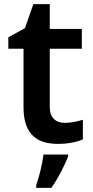

<svg xmlns="http://www.w3.org/2000/svg" viewBox="-20 -732 446 922"><path d="M291 -142C249 -142 219 -166 219 -217V-498H373V-593H219V-712H140L100 -597L20 -553V-498H93V-216C93 -79 166 -41 259 -41C306 -41 351 -50 378 -63V-157C353 -149 322 -142 291 -142ZM307 20V10H189C184 53 167 121 154 157V170H227C261 121 291 61 307 20Z"/></svg>

Font: Noto Sans Tamil UI SemiBold
Style: Regular
Weight: 600
Designer: Jelle Bosma - Monotype Design Team
Foundry: Monotype Imaging Inc.
Version: Version 2.004